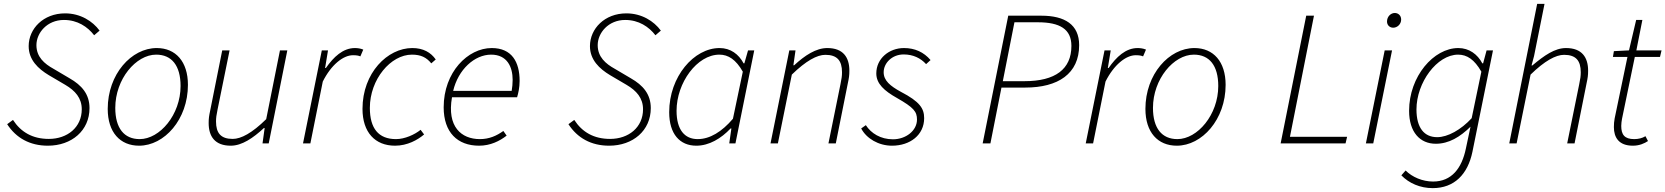

<svg xmlns="http://www.w3.org/2000/svg" viewBox="-20 -740 8596 991"><path d="M227 12C350 12 442 -66 442 -182C442 -254 402 -300 339 -336L256 -385C209 -411 168 -446 168 -507C168 -570 223 -637 310 -637C380 -637 432 -602 466 -558L494 -582C458 -631 395 -671 316 -671C204 -671 128 -592 128 -502C128 -431 177 -385 232 -352L317 -302C368 -272 402 -234 402 -176C402 -83 328 -23 232 -23C148 -23 88 -58 47 -121L17 -99C63 -28 134 12 227 12Z M698 12C828 12 950 -123 950 -302C950 -422 887 -492 789 -492C658 -492 536 -357 536 -178C536 -57 600 12 698 12ZM701 -22C621 -22 575 -78 575 -183C575 -332 682 -458 786 -458C866 -458 912 -402 912 -296C912 -148 805 -22 701 -22Z M1171 12C1229 12 1287 -28 1342 -79H1346L1335 0H1367L1463 -480H1425L1354 -125C1281 -53 1224 -23 1181 -23C1120 -23 1095 -53 1095 -113C1095 -132 1097 -146 1103 -175L1165 -480H1127L1065 -170C1059 -142 1057 -129 1057 -105C1057 -36 1089 12 1171 12Z M1544 0H1582L1646 -319C1689 -405 1751 -455 1802 -455C1820 -455 1831 -453 1840 -449L1855 -484C1841 -490 1825 -492 1812 -492C1750 -492 1702 -446 1662 -389H1658L1673 -480H1641Z M2019 12C2083 12 2136 -18 2169 -46L2151 -70C2120 -45 2069 -22 2024 -22C1933 -22 1889 -78 1889 -183C1889 -331 1997 -458 2106 -458C2152 -458 2181 -444 2206 -413L2229 -433C2204 -469 2165 -492 2108 -492C1980 -492 1851 -364 1851 -178C1851 -57 1916 12 2019 12Z M2453 12C2511 12 2559 -12 2595 -40L2578 -64C2543 -39 2505 -22 2457 -22C2361 -22 2286 -86 2313 -238H2649C2655 -258 2662 -288 2662 -322C2662 -420 2622 -492 2518 -492C2395 -492 2270 -368 2270 -186C2270 -57 2341 12 2453 12ZM2319 -271C2345 -381 2429 -458 2515 -458C2598 -458 2626 -394 2626 -328C2626 -307 2624 -290 2621 -271Z M3124 12C3247 12 3339 -66 3339 -182C3339 -254 3299 -300 3236 -336L3153 -385C3106 -411 3065 -446 3065 -507C3065 -570 3120 -637 3207 -637C3277 -637 3329 -602 3363 -558L3391 -582C3355 -631 3292 -671 3213 -671C3101 -671 3025 -592 3025 -502C3025 -431 3074 -385 3129 -352L3214 -302C3265 -272 3299 -234 3299 -176C3299 -83 3225 -23 3129 -23C3045 -23 2985 -58 2944 -121L2914 -99C2960 -28 3031 12 3124 12Z M3574 12C3640 12 3702 -25 3751 -77H3755L3744 0H3776L3873 -480H3841L3822 -413H3818C3793 -460 3751 -492 3694 -492C3562 -492 3434 -345 3434 -161C3434 -48 3489 12 3574 12ZM3581 -22C3514 -22 3472 -70 3472 -168C3472 -313 3578 -458 3693 -458C3739 -458 3778 -433 3814 -370L3763 -127C3706 -60 3644 -22 3581 -22Z M3957 0H3995L4067 -355C4140 -426 4197 -457 4240 -457C4301 -457 4326 -427 4326 -367C4326 -348 4324 -334 4318 -305L4256 0H4294L4356 -310C4362 -338 4364 -351 4364 -375C4364 -444 4332 -492 4250 -492C4192 -492 4134 -454 4079 -403H4075L4086 -480H4054Z M4584 12C4677 12 4750 -43 4750 -130C4750 -180 4728 -215 4630 -266C4575 -296 4541 -324 4541 -367C4541 -415 4585 -459 4644 -459C4693 -459 4732 -440 4760 -409L4783 -430C4748 -471 4702 -492 4646 -492C4569 -492 4503 -438 4503 -361C4503 -308 4544 -271 4610 -234C4696 -185 4713 -164 4713 -123C4713 -65 4655 -21 4589 -21C4525 -21 4476 -52 4449 -94L4425 -77C4452 -25 4515 12 4584 12Z M5052 0H5092L5149 -288H5272C5441 -288 5550 -359 5550 -507C5550 -613 5476 -659 5355 -659H5184ZM5156 -321 5216 -625H5337C5450 -625 5510 -590 5510 -503C5510 -383 5427 -321 5268 -321Z M5584 0H5622L5686 -319C5729 -405 5791 -455 5842 -455C5860 -455 5871 -453 5880 -449L5895 -484C5881 -490 5865 -492 5852 -492C5790 -492 5742 -446 5702 -389H5698L5713 -480H5681Z M6054 12C6184 12 6306 -123 6306 -302C6306 -422 6243 -492 6145 -492C6014 -492 5892 -357 5892 -178C5892 -57 5956 12 6054 12ZM6057 -22C5977 -22 5931 -78 5931 -183C5931 -332 6038 -458 6142 -458C6222 -458 6268 -402 6268 -296C6268 -148 6161 -22 6057 -22Z M6590 0H6925L6933 -34H6638L6762 -659H6722Z M7030 0H7068L7165 -480H7127ZM7171 -597C7192 -597 7212 -615 7212 -639C7212 -660 7197 -673 7179 -673C7159 -673 7139 -655 7139 -629C7139 -610 7153 -597 7171 -597Z M7375 231C7486 231 7556 160 7580 43L7686 -480H7653L7635 -413H7631C7606 -460 7563 -492 7507 -492C7380 -492 7253 -346 7253 -168C7253 -58 7309 2 7391 2C7458 2 7516 -33 7570 -86L7546 27C7525 129 7472 197 7377 197C7322 197 7269 174 7235 140L7213 165C7253 206 7310 231 7375 231ZM7398 -32C7331 -32 7291 -80 7291 -175C7291 -314 7397 -458 7506 -458C7552 -458 7590 -433 7626 -370L7576 -130C7521 -70 7452 -32 7398 -32Z M7770 0H7808L7880 -355C7953 -426 8010 -457 8053 -457C8114 -457 8139 -427 8139 -367C8139 -348 8137 -334 8131 -305L8069 0H8107L8169 -310C8175 -338 8177 -351 8177 -375C8177 -444 8145 -492 8063 -492C8005 -492 7951 -454 7889 -402H7885L7898 -451L7952 -720H7914Z M8408 12C8442 12 8468 0 8486 -12L8473 -37C8457 -27 8436 -22 8415 -22C8365 -22 8348 -45 8348 -90C8348 -103 8350 -115 8352 -127L8418 -446H8548L8556 -480H8426L8457 -637H8425L8388 -480L8310 -476L8305 -446H8380L8314 -129C8311 -113 8310 -100 8310 -84C8310 -31 8335 12 8408 12Z"/></svg>

Font: Source Sans Pro Light
Style: Italic
Weight: 300
Italic angle: -11°
Designer: Paul D. Hunt
Foundry: Adobe Systems Incorporated
Version: Version 3.006;hotconv 1.0.111;makeotfexe 2.5.65597